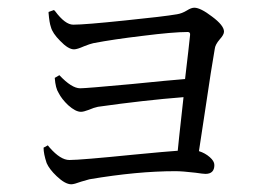

<svg xmlns="http://www.w3.org/2000/svg" viewBox="-20 -502 712 498"><path d="M165 -24Q149 -24 127 -45Q108 -63 101 -79Q93 -103 93 -119L104 -125Q106 -123 109 -119Q137 -87 160 -87Q189 -87 328 -101Q411 -109 441 -111Q442 -123 445 -150Q452 -216 456 -250Q354 -242 234 -225Q224 -223 210 -217Q197 -212 190 -212Q176 -212 157 -229Q140 -245 132 -261Q124 -273 122 -300L134 -307Q166 -273 188 -273Q203 -273 322 -284Q421 -294 460 -297Q470 -381 473 -411Q474 -419 467 -419Q429 -419 350 -409Q274 -400 222 -390Q213 -388 198 -382Q180 -374 172 -374Q157 -374 136 -396Q116 -416 112 -432Q108 -443 106 -468V-471L120 -476Q121 -475 123 -473Q149 -438 170 -438Q200 -438 305 -449Q404 -459 439 -465Q452 -467 465 -475Q476 -482 484 -482Q500 -482 530 -459Q561 -436 561 -420Q561 -412 550 -400Q538 -386 537 -375Q530 -337 510 -202Q500 -138 496 -110Q512 -105 524 -94.5Q536 -84 536 -74Q536 -51 513 -51Q507 -51 487 -54Q453 -58 435 -58Q336 -58 212 -37Q205 -35 191 -31Q172 -24 165 -24Z"/></svg>

Font: GenRyuMin TW R
Style: Regular
Weight: 400
Version: Version 1.501;PS 1;hotconv 16.6.51;makeotf.lib2.5.65220